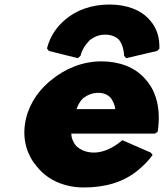

<svg xmlns="http://www.w3.org/2000/svg" viewBox="-20 -806 735 848"><path d="M348 -373C366 -386 387 -396 414 -396C437 -396 454 -389 469 -374C478 -361 487 -345 489 -324H318C324 -341 332 -358 348 -373ZM518 -185C433 -113 355 -124 316 -162C304 -176 295 -196 295 -216H665L677 -225V-228C691 -325 670 -402 625 -453L619 -460C575 -509 507 -535 428 -535C345 -535 267 -503 206 -452L196 -444C139 -395 100 -329 90 -256C80 -184 101 -118 144 -69L150 -62C195 -10 266 22 350 22C442 22 526 0 593 -57L602 -65C619 -80 637 -98 652 -119L654 -122L646 -132L520 -187ZM336 -560V-561C345 -600 378 -630 378 -630C395 -642 415 -653 445 -653C473 -653 493 -643 506 -630C528 -601 528 -561 528 -561V-560L537 -549L674 -581L684 -591V-594C685 -640 673 -680 646 -712L639 -720C602 -762 540 -786 463 -786C386 -786 318 -762 269 -720L261 -713C226 -682 200 -641 188 -594V-591L196 -581L324 -549Z"/></svg>

Font: Hussar Woodtype
Style: UltraObl
Weight: 900
Foundry: Cannot Into Space Fonts
Version: Version 1.07